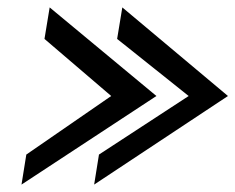

<svg xmlns="http://www.w3.org/2000/svg" viewBox="-20 -541 635 518"><path d="M38 -43 402 -282 114 -521 100 -436 280 -282 51 -124ZM234 -43 595 -282 310 -521 296 -436 489 -282 247 -124Z"/></svg>

Font: Charger Pro
Style: BdExtObl
Weight: 700
Designer: Jasper
Foundry: Cannot Into Space Fonts
Version: Version 1.09